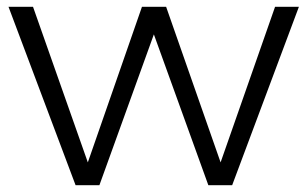

<svg xmlns="http://www.w3.org/2000/svg" viewBox="-20 -544 898 564"><path d="M5 -524H77L238 -67L397 -524H468L628 -67L788 -524H858L662 0H592L432 -443L272 0H202Z"/></svg>

Font: TypoPRO Montserrat
Style: Regular
Weight: 300
Designer: Julieta Ulanovsky
Foundry: Julieta Ulanovsky
Version: Version 6.001